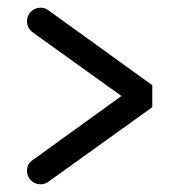

<svg xmlns="http://www.w3.org/2000/svg" viewBox="-20 -508 465 498"><path d="M86 -488Q97 -488 106 -481L375 -287V-230L106 -37Q97 -30 85 -30Q71 -30 60.5 -40Q50 -50 50 -65Q50 -83 65 -93L295 -259L65 -424Q50 -435 50 -453Q50 -468 60.5 -478Q71 -488 85 -488Q86 -488 86 -488Z"/></svg>

Font: Sakbunderan
Style: Regular
Weight: 400
Version: Version 1.00